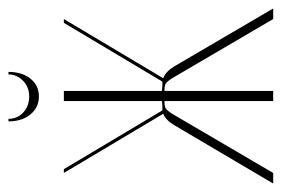

<svg xmlns="http://www.w3.org/2000/svg" viewBox="-131 -541 666 454"><g transform="rotate(-90 202.0 -314.0)"><path d="M244 -240Q239 -248 234 -253Q229 -258 218 -258H214V-1H190V-258H186Q175 -258 170 -253Q165 -248 160 -240L20 -1H-5L133 -235Q145 -255 160 -261L20 -496H29L168 -263H178L190 -264V-496H214V-264L227 -263H236L375 -496H384L244 -261Q259 -256 272 -235L409 -1H384ZM253 -627H259Q259 -595 243 -575Q227 -555 201 -555Q175 -555 158.5 -575Q142 -595 142 -627H148Q148 -606 163 -592Q178 -578 201 -578Q223 -578 238 -592.5Q253 -607 253 -627Z"/></g></svg>

Font: Moniqa Thin Display
Style: Regular
Weight: 100
Designer: Rajesh Rajput
Foundry: Rajesh Rajput
Version: Version 1.000